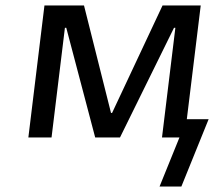

<svg xmlns="http://www.w3.org/2000/svg" viewBox="-20 -504 785 704"><path d="M645 180 745 -67H665L716 -484H576L391 -90H387L288 -484H143L84 0H169L218 -402H223L329 0H420L618 -402H623L574 0H638L565 180Z"/></svg>

Font: Gamestation Text
Style: Italic
Weight: 400
Designer: Jonas Hecksher
Foundry: Jonas Hecksher, Playtypeª, e-types AS
Version: Version 1.003